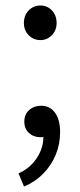

<svg xmlns="http://www.w3.org/2000/svg" viewBox="-20 -495 288 694"><path d="M184.6 -411.6Q184.6 -385.3 167.5 -367.7Q150.4 -350.1 126 -350.1Q101.1 -350.1 83.7 -367.7Q66.4 -385.3 66.4 -411.6Q66.4 -439.5 83.7 -457.3Q101.1 -475.1 126 -475.1Q150.9 -475.1 167.7 -457.3Q184.6 -439.5 184.6 -411.6ZM136.7 0Q133.3 1 126.5 1Q101.6 1 84.7 -14.2Q67.9 -29.3 67.9 -55.7Q67.9 -81.5 85.4 -97.2Q103 -112.8 128.4 -112.8Q160.6 -112.8 179 -87.4Q197.3 -62 197.3 -17.1Q197.3 25.9 181.4 64.5Q165.5 103 136.2 132.8Q106.9 162.6 66.9 179.2L46.9 131.8Q88.4 113.3 112.5 77.1Q136.7 41 136.7 0Z"/></svg>

Font: Varta
Style: Regular
Weight: 400
Designer: Joana Correia, Viktoriya Grabowska, Eben Sorkin
Foundry: Sorkin Type
Version: Version 1.002; ttfautohint (v1.3) -l 8 -r 24 -G 200 -x 12 -H